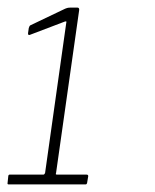

<svg xmlns="http://www.w3.org/2000/svg" viewBox="-22 -867 409 507"><path d="M206 -406Q211 -406 211 -402L208 -384Q207 -380 204 -380H1Q-3 -380 -2 -384L0 -403Q1 -406 4 -406H93Q95 -406 97 -410L153 -807Q155 -812 149 -810L57 -775Q52 -773 52 -779L54 -793Q55 -796 56 -798Q57 -800 60 -801L150 -844Q155 -846 158 -846.5Q161 -847 165 -847H182Q188 -847 187 -840L126 -410Q124 -406 128 -406H206Z"/></svg>

Font: Libre Franklin Thin Thin
Style: Italic
Weight: 250
Italic angle: -8°
Version: Version 3.000